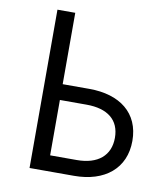

<svg xmlns="http://www.w3.org/2000/svg" viewBox="-79 -757 723 824"><g transform="rotate(10 282.5 -345.0)"><path d="M105 0H298.8C432.6 0 519.5 -70.8 519.5 -190.9C519.5 -312 432.6 -378.9 298.8 -378.9H182.6V-689.9H105ZM182.6 -68.8V-310.1H298.8C390.6 -310.1 443.4 -269 443.4 -190.9C443.4 -113.8 390.6 -68.8 298.8 -68.8Z"/></g></svg>

Font: HK Grotesk
Style: Regular
Weight: 400
Designer: Alfredo Marco Pradil and Stefan Peev
Foundry: Hanken Design Co.
Version: Version 1.045;PS 001.045;hotconv 1.0.88;makeotf.lib2.5.64775